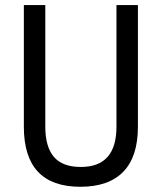

<svg xmlns="http://www.w3.org/2000/svg" viewBox="-20 -713 626 743"><path d="M291 9.8Q72.3 9.8 72.3 -222.7V-693.4H155.3V-222.7Q155.3 -145 188.5 -106Q221.7 -66.9 293 -66.9Q430.7 -66.9 430.7 -222.7V-693.4H513.7V-222.7Q513.7 -106.4 457 -48.3Q400.4 9.8 291 9.8Z"/></svg>

Font: Cascadia Mono SemiLight
Style: Regular
Weight: 350
Monospace: yes
Designer: Aaron Bell
Foundry: Saja Typeworks
Version: Version 2404.023; ttfautohint (v1.8.4)